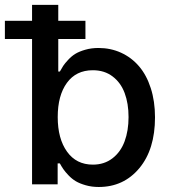

<svg xmlns="http://www.w3.org/2000/svg" viewBox="-50 -747 696 778"><path d="M349.1 -552.6Q398.4 -552.6 440.5 -533.4Q482.6 -514.2 513.1 -478.7Q543.7 -443.2 560.9 -389.9Q578.1 -336.6 578.1 -271.7Q578.1 -141.7 514.6 -65.5Q451 10.7 350.1 10.7Q321.7 10.7 297.4 3.7Q273.1 -3.2 257.3 -12.6Q241.5 -22 227.6 -36.6Q213.8 -51.1 206.9 -61.3Q199.9 -71.4 192.5 -84.9H183.6V0H79.9V-589.1H-30.2V-662.6H79.9V-727.3H186.1V-662.6H296.2V-589.1H186.1V-457H192.5Q200.3 -470.9 206.3 -480.3Q212.4 -489.7 226.4 -504.8Q240.4 -519.9 255.7 -529.1Q271 -538.4 295.6 -545.5Q320.3 -552.6 349.1 -552.6ZM326.3 -79.9Q372.5 -79.9 405.7 -105.5Q438.9 -131 454.9 -174.2Q470.9 -217.3 470.9 -272.7Q470.9 -327.8 455.1 -370Q439.3 -412.3 406.2 -437.3Q373.2 -462.4 326.3 -462.4Q258.2 -462.4 221.1 -411.2Q183.9 -360.1 183.9 -272.7Q183.9 -185 221.6 -132.5Q259.2 -79.9 326.3 -79.9Z"/></svg>

Font: TID UI Medium
Style: Regular
Weight: 500
Designer: The TID Project Authors
Foundry: Bakken & Bæck
Version: Version 1.001;hotconv 1.0.109;makeotfexe 2.5.65596